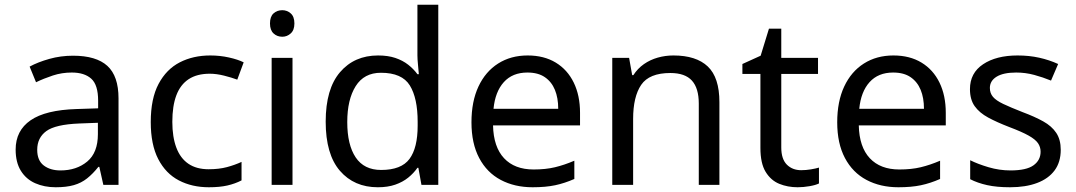

<svg xmlns="http://www.w3.org/2000/svg" viewBox="-20 -780 4540 810"><path d="M288 -545Q386 -545 433 -502Q480 -459 480 -365V0H416L399 -76H395Q372 -47 347.5 -27.5Q323 -8 291.5 1Q260 10 215 10Q167 10 128.5 -7Q90 -24 68 -59.5Q46 -95 46 -149Q46 -229 109 -272.5Q172 -316 303 -320L394 -323V-355Q394 -422 365 -448Q336 -474 283 -474Q241 -474 203 -461.5Q165 -449 132 -433L105 -499Q140 -518 188 -531.5Q236 -545 288 -545ZM314 -259Q214 -255 175.5 -227Q137 -199 137 -148Q137 -103 164.5 -82Q192 -61 235 -61Q303 -61 348 -98.5Q393 -136 393 -214V-262Z M861 10Q790 10 734.5 -19Q679 -48 647.5 -109Q616 -170 616 -265Q616 -364 649 -426Q682 -488 738.5 -517Q795 -546 867 -546Q908 -546 946 -537.5Q984 -529 1008 -517L981 -444Q957 -453 925 -461Q893 -469 865 -469Q811 -469 776 -446Q741 -423 724 -378Q707 -333 707 -266Q707 -202 724 -157Q741 -112 775 -89Q809 -66 860 -66Q904 -66 937.5 -75Q971 -84 999 -97V-19Q972 -5 939.5 2.5Q907 10 861 10Z M1214 -536V0H1126V-536ZM1171 -737Q1191 -737 1206.5 -723.5Q1222 -710 1222 -681Q1222 -653 1206.5 -639Q1191 -625 1171 -625Q1149 -625 1134 -639Q1119 -653 1119 -681Q1119 -710 1134 -723.5Q1149 -737 1171 -737Z M1574 10Q1474 10 1414 -59.5Q1354 -129 1354 -267Q1354 -405 1414.5 -475.5Q1475 -546 1575 -546Q1617 -546 1648 -535.5Q1679 -525 1702 -507Q1725 -489 1741 -467H1747Q1746 -480 1743.5 -505.5Q1741 -531 1741 -546V-760H1829V0H1758L1745 -72H1741Q1725 -49 1702 -30.5Q1679 -12 1647.5 -1Q1616 10 1574 10ZM1588 -63Q1673 -63 1707.5 -109.5Q1742 -156 1742 -250V-266Q1742 -366 1709 -419.5Q1676 -473 1587 -473Q1516 -473 1480.5 -416.5Q1445 -360 1445 -265Q1445 -169 1480.5 -116Q1516 -63 1588 -63Z M2206 -546Q2275 -546 2324.5 -516Q2374 -486 2400.5 -431.5Q2427 -377 2427 -304V-251H2060Q2062 -160 2106.5 -112.5Q2151 -65 2231 -65Q2282 -65 2321.5 -74.5Q2361 -84 2403 -102V-25Q2362 -7 2322 1.5Q2282 10 2227 10Q2151 10 2092.5 -21Q2034 -52 2001.5 -113.5Q1969 -175 1969 -264Q1969 -352 1998.5 -415Q2028 -478 2081.5 -512Q2135 -546 2206 -546ZM2205 -474Q2142 -474 2105.5 -433.5Q2069 -393 2062 -321H2335Q2335 -367 2321 -401Q2307 -435 2278.5 -454.5Q2250 -474 2205 -474Z M2821 -546Q2917 -546 2966 -499.5Q3015 -453 3015 -349V0H2928V-343Q2928 -408 2899 -440Q2870 -472 2808 -472Q2719 -472 2685 -422Q2651 -372 2651 -278V0H2563V-536H2634L2647 -463H2652Q2670 -491 2696.5 -509.5Q2723 -528 2755 -537Q2787 -546 2821 -546Z M3360 -62Q3380 -62 3401 -65.5Q3422 -69 3435 -73V-6Q3421 1 3395 5.5Q3369 10 3345 10Q3303 10 3267.5 -4.5Q3232 -19 3210 -55Q3188 -91 3188 -156V-468H3112V-510L3189 -545L3224 -659H3276V-536H3431V-468H3276V-158Q3276 -109 3299.5 -85.5Q3323 -62 3360 -62Z M3749 -546Q3818 -546 3867.5 -516Q3917 -486 3943.5 -431.5Q3970 -377 3970 -304V-251H3603Q3605 -160 3649.5 -112.5Q3694 -65 3774 -65Q3825 -65 3864.5 -74.5Q3904 -84 3946 -102V-25Q3905 -7 3865 1.5Q3825 10 3770 10Q3694 10 3635.5 -21Q3577 -52 3544.5 -113.5Q3512 -175 3512 -264Q3512 -352 3541.5 -415Q3571 -478 3624.5 -512Q3678 -546 3749 -546ZM3748 -474Q3685 -474 3648.5 -433.5Q3612 -393 3605 -321H3878Q3878 -367 3864 -401Q3850 -435 3821.5 -454.5Q3793 -474 3748 -474Z M4455 -148Q4455 -96 4429 -61Q4403 -26 4355 -8Q4307 10 4241 10Q4185 10 4144.5 1Q4104 -8 4073 -24V-104Q4105 -88 4150.5 -74.5Q4196 -61 4243 -61Q4310 -61 4340 -82.5Q4370 -104 4370 -140Q4370 -160 4359 -176Q4348 -192 4319.5 -208Q4291 -224 4238 -244Q4186 -264 4149 -284Q4112 -304 4092 -332Q4072 -360 4072 -404Q4072 -472 4127.5 -509Q4183 -546 4273 -546Q4322 -546 4364.5 -536.5Q4407 -527 4444 -510L4414 -440Q4380 -454 4343 -464Q4306 -474 4267 -474Q4213 -474 4184.5 -456.5Q4156 -439 4156 -409Q4156 -387 4169 -371.5Q4182 -356 4212.5 -341.5Q4243 -327 4294 -307Q4345 -288 4381 -268Q4417 -248 4436 -219.5Q4455 -191 4455 -148Z"/></svg>

Font: Noto Sans Thai
Style: Regular
Weight: 400
Designer: Monotype Design Team
Foundry: Monotype Imaging Inc.
Version: Version 2.001